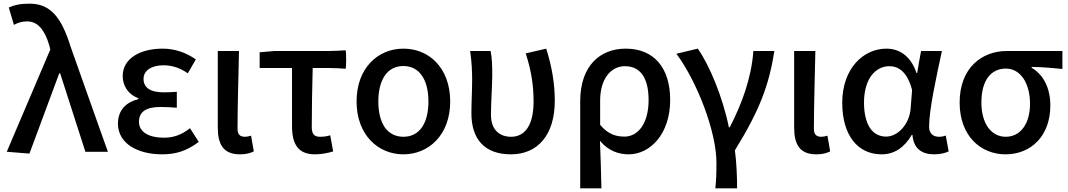

<svg xmlns="http://www.w3.org/2000/svg" viewBox="-20 -830 5843 1050"><path d="M468 -287 366 -575C317 -733 257 -810 142 -810C88 -810 58 -802 28 -789L56 -694C77 -705 97 -713 129 -713C186 -713 225 -667 250 -580L255 -559L17 0L141 10L304 -429H309L447 0H508H570Z M717 -527C677 -502 651 -465 651 -413C651 -363 680 -313 737 -293V-288C673 -272 625 -231 625 -153C625 -101 651 -59 694 -30C737 -2 797 14 866 14C940 14 999 -3 1067 -54L1019 -129C971 -90 924 -77 878 -77C790 -77 740 -110 740 -164C740 -218 778 -245 858 -245C886 -245 915 -243 947 -241V-328C921 -326 897 -325 875 -325C799 -325 765 -353 765 -398C765 -447 812 -473 874 -473C922 -473 966 -458 1007 -429L1051 -505C999 -542 936 -564 870 -564C812 -564 757 -552 717 -527Z M1171 -342V-133C1171 -41 1201 14 1292 14C1328 14 1349 7 1368 -2L1353 -88C1341 -84 1329 -82 1320 -82C1294 -82 1279 -93 1279 -126C1279 -246 1284 -408 1287 -551H1229H1171Z M1577 -299V-140C1577 -44 1609 14 1702 14C1741 14 1776 6 1802 -2L1786 -90C1766 -84 1749 -82 1730 -82C1701 -82 1685 -95 1685 -134C1685 -230 1687 -343 1690 -458H1780C1810 -458 1848 -456 1870 -454C1874 -458 1874 -551 1870 -555C1838 -553 1806 -551 1772 -551H1674H1479L1400 -544V-458H1577Z M2366 -489C2320 -538 2256 -564 2186 -564C2048 -564 1930 -459 1930 -275C1930 -92 2048 14 2186 14C2256 14 2320 -13 2366 -62C2413 -111 2442 -184 2442 -275C2442 -367 2413 -439 2366 -489ZM2084 -416C2107 -450 2142 -469 2186 -469C2275 -469 2323 -392 2323 -275C2323 -157 2275 -82 2186 -82C2142 -82 2107 -101 2084 -134C2061 -168 2049 -216 2049 -275C2049 -334 2061 -382 2084 -416Z M2911 -551 2855 -538C2888 -437 2898 -354 2898 -275C2898 -141 2848 -82 2775 -82C2716 -82 2665 -116 2665 -202C2665 -271 2672 -363 2672 -419C2672 -469 2671 -512 2663 -551H2607H2551C2560 -492 2562 -437 2562 -394C2562 -332 2558 -271 2558 -210C2558 -67 2632 14 2774 14C2921 14 3014 -92 3014 -279C3014 -375 2997 -470 2967 -564Z M3153 -38V200H3211H3269C3267 108 3265 35 3261 -60C3307 -5 3363 14 3418 14C3534 14 3645 -95 3645 -284C3645 -458 3557 -564 3402 -564C3263 -564 3153 -472 3153 -276ZM3489 -135C3465 -101 3432 -83 3396 -83C3352 -83 3308 -93 3262 -147V-213V-279C3262 -403 3324 -468 3397 -468C3487 -468 3527 -397 3527 -282C3527 -218 3512 -168 3489 -135Z M3737 -550 3679 -536C3792 -384 3898 -110 3898 59C3898 124 3897 151 3892 200H3951H4011C4011 137 4008 59 3999 -8C4136 -230 4185 -364 4215 -551H4100C4089 -403 4038 -264 3971 -134H3966C3932 -301 3859 -475 3796 -564Z M4323 -342V-133C4323 -41 4353 14 4444 14C4480 14 4501 7 4520 -2L4505 -88C4493 -84 4481 -82 4472 -82C4446 -82 4431 -93 4431 -126C4431 -246 4436 -408 4439 -551H4381H4323Z M5006 -491 4996 -431H4992C4960 -527 4895 -564 4828 -564C4701 -564 4586 -455 4586 -268C4586 -87 4673 14 4801 14C4870 14 4925 -22 4966 -92H4970C4976 -18 5020 14 5089 14C5125 14 5151 6 5168 -2L5152 -89C5141 -84 5127 -82 5115 -82C5084 -82 5061 -99 5061 -137C5061 -231 5101 -411 5131 -551H5074H5017ZM4737 -131C4717 -162 4705 -209 4705 -269C4705 -336 4722 -386 4747 -419C4773 -452 4808 -468 4843 -468C4892 -468 4941 -440 4968 -338L4960 -237C4954 -152 4891 -83 4826 -83C4789 -83 4758 -99 4737 -131Z M5713 -551H5637H5485C5352 -551 5228 -461 5228 -269C5228 -87 5343 14 5479 14C5618 14 5724 -86 5724 -253C5724 -350 5685 -423 5622 -459V-464C5682 -463 5729 -459 5790 -453V-551ZM5384 -132C5361 -164 5347 -211 5347 -269C5347 -397 5404 -455 5481 -455C5523 -455 5556 -433 5579 -398C5601 -363 5613 -315 5613 -263C5613 -151 5559 -82 5480 -82C5441 -82 5408 -100 5384 -132Z"/></svg>

Font: GenSekiGothic2 TW M
Style: Regular
Weight: 500
Version: Version 2.100;PS 2.1;hotconv 16.6.51;makeotf.lib2.5.65220 DE